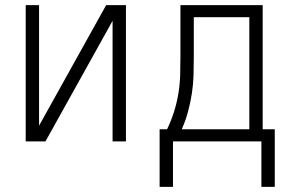

<svg xmlns="http://www.w3.org/2000/svg" viewBox="-20 -550 1140 747"><path d="M80 0V-530H132V-61L393 -530H470V0H418V-469L157 0Z M601 177V-47H630Q646 -80 657 -115Q668 -150 674 -186Q680 -222 681 -258.5Q682 -295 682 -331V-530H1002V-47H1049V177H997V0H653V177ZM950 -47V-483H734V-331Q734 -295 733 -258.5Q732 -222 726.5 -186.5Q721 -151 711.5 -115.5Q702 -80 687 -47Z"/></svg>

Font: Lode Dark
Style: Regular
Weight: 400
Monospace: yes
Designer: Belleve Invis
Foundry: Belleve Invis
Version: Version 29.2.0; ttfautohint (v1.8.3)